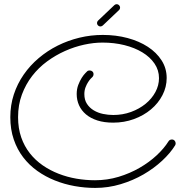

<svg xmlns="http://www.w3.org/2000/svg" viewBox="-20 -876 889 918"><path d="M817.4 -181.2Q794.4 -144 755.4 -107.7Q716.3 -71.3 666.3 -42.2Q616.2 -13.2 557.1 4.6Q498 22.5 435.1 22.5Q385.7 22.5 336.7 13.7Q287.6 4.9 242.4 -13.2Q197.3 -31.2 158.4 -58.8Q119.6 -86.4 90.8 -124Q62 -161.6 45.7 -209.5Q29.3 -257.3 29.3 -315.9Q29.3 -373 46.1 -424.3Q63 -475.6 93.3 -519.3Q123.5 -563 165 -598.1Q206.5 -633.3 255.9 -658Q305.2 -682.6 359.9 -695.8Q414.6 -709 471.7 -709Q534.7 -709 590.1 -694.1Q645.5 -679.2 687 -652.1Q728.5 -625 752.7 -587.2Q776.9 -549.3 776.9 -502.9Q776.9 -460 756.8 -421.1Q736.8 -382.3 701.9 -353Q667 -323.7 620.4 -306.6Q573.7 -289.6 521 -289.6Q478.5 -289.6 445.8 -300Q413.1 -310.5 391.1 -329.1Q369.1 -347.7 357.9 -372.6Q346.7 -397.5 346.7 -426.3Q346.7 -450.2 354.2 -470Q361.8 -489.7 370.8 -503.9Q379.9 -518.1 387.9 -526.1Q396 -534.2 397 -535.2Q399.4 -537.6 402.6 -538.3Q405.8 -539.1 408.7 -539.1Q416.5 -539.1 421.9 -534.2Q427.2 -529.3 427.2 -521.5Q427.2 -512.7 420.9 -506.8Q419.9 -506.3 414.1 -500.2Q408.2 -494.1 401.4 -483.6Q394.5 -473.1 388.9 -458.5Q383.3 -443.8 383.3 -426.3Q383.3 -398.4 395.8 -379.4Q408.2 -360.4 428.2 -348.4Q448.2 -336.4 472.7 -331.3Q497.1 -326.2 521.5 -326.2Q566.9 -326.2 606.7 -340.8Q646.5 -355.5 676.3 -379.9Q706.1 -404.3 723.1 -436Q740.2 -467.8 740.2 -502.4Q740.2 -540.5 718.8 -572Q697.3 -603.5 660.6 -625.7Q624 -647.9 575 -660.2Q525.9 -672.4 470.2 -672.4Q428.2 -672.4 382.1 -662.4Q335.9 -652.3 291 -632.3Q246.1 -612.3 205.3 -582.5Q164.6 -552.7 133.8 -512.9Q103 -473.1 84.7 -423.8Q66.4 -374.5 66.4 -315.9Q66.4 -262.7 81.3 -219.7Q96.2 -176.8 122.6 -143.3Q148.9 -109.9 184.3 -85.4Q219.7 -61 260.5 -45.2Q301.3 -29.3 345.7 -21.7Q390.1 -14.2 434.1 -14.2Q492.7 -14.2 546.9 -30.5Q601.1 -46.9 647.2 -73.5Q693.4 -100.1 729 -133.3Q764.6 -166.5 785.6 -200.2Q788.1 -204.6 792.5 -206.8Q796.9 -209 801.8 -209Q810.1 -209 814.9 -203.4Q819.8 -197.8 819.8 -190.9Q819.8 -188.5 819.3 -186Q818.8 -183.6 817.4 -181.2ZM448.7 -777.3 526.9 -851.6Q531.7 -856 538.1 -856Q544.4 -856 549.3 -851.1Q554.2 -846.2 554.2 -839.4Q554.2 -832.5 549.3 -828.1L471.2 -753.9Q465.8 -749.5 460 -749.5Q453.1 -749.5 448.5 -754.4Q443.8 -759.3 443.8 -765.6Q443.8 -772.5 448.7 -777.3Z"/></svg>

Font: Sacramento
Style: Regular
Weight: 400
Designer: Astigmatic (AOETI)
Foundry: Astigmatic (AOETI)
Version: Version 1.000